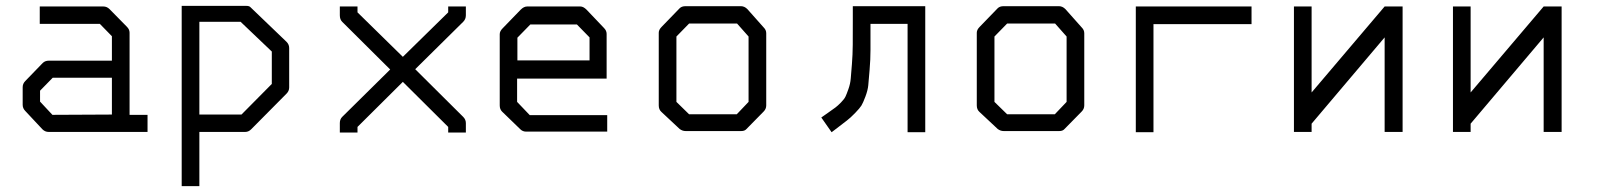

<svg xmlns="http://www.w3.org/2000/svg" viewBox="-20 -498 5440 652"><path d="M360 -109V-234H159L116 -190V-153L158 -108ZM420 -108H481V-50H145Q133 -50 124 -59L66 -121Q57 -130 57 -142V-202Q57 -214 66 -223L125 -284Q133 -292 146 -292H360V-375L319 -417H115V-476H331Q343 -476 352 -467L411 -407Q420 -398 420 -387Z M597 -478H817Q826 -478 830 -474L953 -356Q962 -347 962 -335V-201Q962 -189 953 -180L833 -59Q824 -50 813 -50H657V134H597ZM657 -424V-109H800L903 -213V-323L797 -424Z M1348 -220 1194 -67V-48H1134V-80Q1134 -93 1142 -101L1305 -262L1142 -424Q1134 -432 1134 -446V-476H1194V-456L1348 -305L1502 -456V-476H1562V-446Q1562 -433 1553 -424L1390 -263L1553 -101Q1562 -92 1562 -80V-48H1502V-67Z M1736 -231V-152L1779 -107H2042V-51H1767Q1755 -51 1747 -59L1685 -119Q1677 -127 1677 -140V-382Q1677 -392 1687 -402L1748 -465Q1759 -476 1770 -476H1951Q1961 -476 1972 -465L2031 -403Q2040 -394 2040 -383V-231ZM1737 -293H1982V-371L1939 -415H1781L1737 -370Z M2277 -374V-152L2320 -110H2482L2522 -152V-374L2483 -418H2320ZM2227 -407 2288 -470Q2295 -477 2308 -477H2496Q2508 -477 2518 -467L2574 -404Q2582 -396 2582 -385V-140Q2582 -128 2573 -119L2515 -60Q2509 -53 2497.5 -53H2494H2308Q2297.5 -53 2288 -60L2226 -118Q2217 -126 2217 -140V-387Q2217 -397 2227 -407Z M3122 -49H3062V-417H2936Q2936 -360 2936 -328Q2936 -296 2933 -260.5Q2930 -225 2928.5 -208.5Q2927 -192 2918.8 -170Q2910.5 -148 2905.2 -139.5Q2900 -131 2883.8 -114.2Q2867.5 -97.5 2856 -88.8Q2844.5 -80 2818.5 -60Q2809 -53 2804 -49L2769 -99Q2777.5 -105 2792.5 -115.5Q2809.5 -127.5 2817 -133Q2824.5 -138.5 2835.8 -150Q2847 -161.5 2851 -169.8Q2855 -178 2861.2 -195.8Q2867.5 -213.5 2869 -231.5Q2870.5 -249.5 2873 -280.5Q2875.5 -311.5 2875.8 -346.2Q2876 -381 2876 -432V-477H3122Z M3357 -374V-152L3400 -110H3562L3602 -152V-374L3563 -418H3400ZM3307 -407 3368 -470Q3375 -477 3388 -477H3576Q3588 -477 3598 -467L3654 -404Q3662 -396 3662 -385V-140Q3662 -128 3653 -119L3595 -60Q3589 -53 3577.5 -53H3574H3388Q3377.5 -53 3368 -60L3306 -118Q3297 -126 3297 -140V-387Q3297 -397 3307 -407Z M3897 -49H3837V-476H4230V-416H3897Z M4743 -50H4682V-371L4434 -78V-50H4374V-476H4434V-184L4682 -476H4743Z M5283 -50H5222V-371L4974 -78V-50H4914V-476H4974V-184L5222 -476H5283Z"/></svg>

Font: ibm3270
Style: Regular
Weight: 400
Monospace: yes
Version: Version 2.0.3